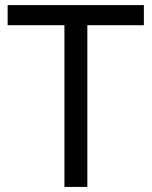

<svg xmlns="http://www.w3.org/2000/svg" viewBox="-20 -734 596 754"><path d="M323 0H233V-635H10V-714H545V-635H323Z"/></svg>

Font: Noto Sans NKo
Style: Regular
Weight: 400
Designer: Monotype Design Team
Foundry: Monotype Imaging Inc.
Version: Version 2.003; ttfautohint (v1.8.4.7-5d5b)